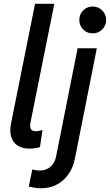

<svg xmlns="http://www.w3.org/2000/svg" viewBox="-20 -772 576 1006"><path d="M134.8 6.8Q98.1 6.8 73.5 -8.5Q48.8 -23.9 39.3 -53.2Q29.8 -82.5 37.6 -124L163.6 -752H264.6L139.6 -129.4Q130.9 -84.5 167.5 -84.5Q177.2 -84.5 187.5 -86.9Q197.8 -89.4 202.6 -91.3L189.5 -1.5Q178.2 2.4 163.6 4.6Q148.9 6.8 134.8 6.8ZM194.3 214.4Q174.8 214.4 156.5 210.9Q138.2 207.5 130.9 205.6L149.4 115.2Q158.2 118.7 169.4 120.1Q180.7 121.6 187.5 121.6Q221.2 121.6 244.1 102.1Q267.1 82.5 273.9 47.9L386.7 -519H487.3L372.1 60.5Q364.3 102.5 340.8 137.7Q317.4 172.9 280.5 193.6Q243.7 214.4 194.3 214.4ZM465.8 -597.2Q436 -597.2 415.8 -617.7Q395.5 -638.2 395.5 -667.5Q395.5 -696.8 415.8 -717.3Q436 -737.8 465.8 -737.8Q495.1 -737.8 515.6 -717.3Q536.1 -696.8 536.1 -667.5Q536.1 -638.2 515.6 -617.7Q495.1 -597.2 465.8 -597.2Z"/></svg>

Font: Reddit Sans Medium
Style: Italic
Weight: 500
Italic angle: -11.25°
Designer: Stephen Hutchings
Version: Version 1.013